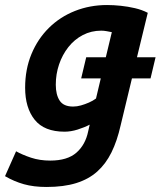

<svg xmlns="http://www.w3.org/2000/svg" viewBox="-54 -556 639 764"><path d="M131 188Q80 188 41 177Q2 166 -34 145L10 46Q35 60 69.5 71.5Q104 83 146 83Q214 83 250 51.5Q286 20 297 -34L303 -60Q282 -49 255 -40.5Q228 -32 203 -32Q122 -32 84 -79.5Q46 -127 46 -207Q46 -280 71 -340.5Q96 -401 140.5 -445Q185 -489 244.5 -512.5Q304 -536 372 -536Q398 -536 426.5 -533Q455 -530 483 -523.5Q511 -517 534 -505L491 -328H565L545 -244H471L426 -57Q412 5 389.5 50.5Q367 96 333 126.5Q299 157 249.5 172.5Q200 188 131 188ZM237 -132Q252 -132 268 -136.5Q284 -141 300 -148Q316 -155 328 -164L347 -244H269L289 -328H367L391 -428Q381 -430 370 -432Q359 -434 349 -434Q309 -434 275.5 -416.5Q242 -399 218 -368.5Q194 -338 181 -299.5Q168 -261 168 -219Q168 -179 183.5 -155.5Q199 -132 237 -132Z"/></svg>

Font: Ubuntu Sans Mono SemiBold
Style: Italic
Weight: 600
Italic angle: -13.5°
Monospace: yes
Designer: Dalton Maag Ltd
Foundry: Dalton Maag Ltd
Version: Version 1.006